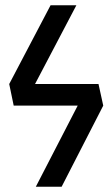

<svg xmlns="http://www.w3.org/2000/svg" viewBox="-20 -709 427 729"><path d="M372 -308 214 0H116L275 -308H32L15 -390L172 -689H270L113 -390H354Z"/></svg>

Font: Fira Sans Compressed
Style: Regular
Weight: 400
Width: 1
Designer: bBox Type GmbH & Carrois Corporate GbR & Edenspiekermann AG
Foundry: bBox Type GmbH & Carrois Corporate GbR & Edenspiekermann AG
Version: Version 4.301